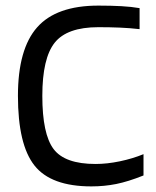

<svg xmlns="http://www.w3.org/2000/svg" viewBox="-20 -657 558 685"><path d="M321 -72Q362 -72 407.5 -81.5Q453 -91 492 -107V-31Q437 -9 394.5 -0.5Q352 8 306 8Q162 8 103 -66.5Q44 -141 44 -315Q44 -482 112.5 -559.5Q181 -637 331 -637Q377 -637 413 -635Q449 -633 478 -628V-553Q443 -557 407.5 -558.5Q372 -560 331 -560Q219 -560 175 -504.5Q131 -449 131 -315Q131 -179 171 -125.5Q211 -72 321 -72Z"/></svg>

Font: Blinker
Style: Regular
Weight: 400
Designer: Juergen Huber
Foundry: supertype
Version: Version 1.017;hotconv 1.0.117;makeotfexe 2.5.65602